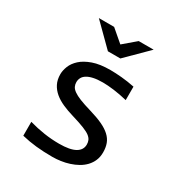

<svg xmlns="http://www.w3.org/2000/svg" viewBox="-165 -808 880 935"><g transform="rotate(30 275.0 -340.5)"><path d="M466.3 -133.8Q466.3 -107.9 457.5 -87.4Q448.7 -66.9 433.6 -51Q418.5 -35.2 398.4 -23.9Q378.4 -12.7 355.7 -5.4Q333 2 309.1 5.4Q285.2 8.8 262.2 8.8Q212.4 8.8 170.7 4.4Q128.9 0 88.9 -9.8V-87.9Q131.8 -75.7 174.3 -69.3Q216.8 -63 258.8 -63Q319.8 -63 349.1 -79.6Q378.4 -96.2 378.4 -127Q378.4 -140.1 373.8 -150.6Q369.1 -161.1 356.9 -170.7Q344.7 -180.2 319.1 -190.4Q293.5 -200.7 249 -213.9Q215.8 -223.6 187.7 -236.1Q159.7 -248.5 139.2 -265.6Q118.7 -282.7 106.9 -305.7Q95.2 -328.6 95.2 -359.9Q95.2 -380.4 104.7 -404.8Q114.3 -429.2 137.2 -450.2Q160.2 -471.2 199.2 -485.1Q238.3 -499 296.9 -499Q325.7 -499 360.8 -495.8Q396 -492.7 434.1 -484.9V-409.2Q394 -418.9 358.2 -423.6Q322.3 -428.2 295.9 -428.2Q264.2 -428.2 242.4 -423.3Q220.7 -418.5 207.3 -409.9Q193.8 -401.4 188 -389.9Q182.1 -378.4 182.1 -365.2Q182.1 -352.1 187.3 -341.3Q192.4 -330.6 206.3 -320.6Q220.2 -310.5 245.1 -300.5Q270 -290.5 310.1 -278.8Q353.5 -266.1 383.3 -252.2Q413.1 -238.3 431.6 -221.2Q450.2 -204.1 458.3 -182.6Q466.3 -161.1 466.3 -133.8ZM240.2 -571.8 121.1 -689.9H207L275.9 -630.9L345.2 -689.9H429.2L310.1 -571.8ZM0 -490.2Z"/></g></svg>

Font: Code New Roman
Style: Regular
Weight: 400
Monospace: yes
Designer: Sam Radian
Foundry: Code New Roman
Version: Version 2.00 November 29, 2014